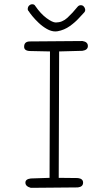

<svg xmlns="http://www.w3.org/2000/svg" viewBox="-20 -920 540 922"><path d="M376 -723Q402 -719 402 -699Q402 -680 376 -676L264 -673L262 -66L354 -65Q379 -62 379 -43Q379 -23 354 -20L128 -18Q102 -25 102 -43Q102 -60 128 -63L218 -66L220 -673L124 -675Q94 -676 96 -698Q97 -720 122 -721ZM246 -769Q226 -769 205 -781Q184 -793 166 -810Q148 -827 135 -843Q122 -859 118 -866Q112 -871 113.5 -880.5Q115 -890 122 -895Q128 -900 136.5 -899.5Q145 -899 149 -892Q175 -854 203.5 -833Q232 -812 248 -812Q279 -812 303.5 -834.5Q328 -857 353 -888Q359 -895 368 -895Q377 -895 382 -889Q388 -883 389 -875Q390 -867 385 -861Q377 -853 359 -833Q341 -813 315 -794.5Q289 -776 257 -770Q253 -769 246 -769Z"/></svg>

Font: Yomogi
Style: Regular
Weight: 400
Designer: satsuyako
Foundry: satsuyako
Version: Version 3.100